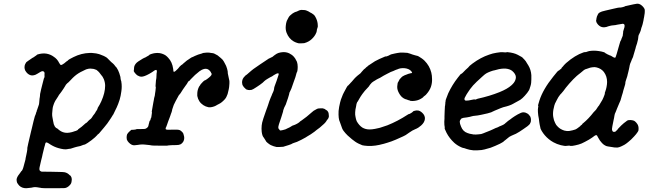

<svg xmlns="http://www.w3.org/2000/svg" viewBox="-20 -754 3442 1019"><path d="M456 -473Q460 -473 462 -473Q464 -473 468 -473Q494 -471 505 -467Q507 -466 511 -465Q520 -462 531 -457Q535 -455 539.5 -452.5Q544 -450 547.5 -447.5Q551 -445 550.5 -444.5Q550 -444 554 -441Q558 -438 558 -437Q564 -430 570 -425Q573 -423 579.5 -417Q586 -411 589 -406.5Q592 -402 594 -400Q598 -397 600 -393Q607 -383 613 -366Q618 -352 619 -346Q620 -333 622 -327Q624 -324 624 -319Q626 -309 626 -294Q626 -282 624 -269Q621 -245 615 -225Q607 -200 599 -183Q597 -178 594 -173Q584 -151 581 -146Q580 -146 576.5 -139.5Q573 -133 570 -129Q567 -125 564 -120Q551 -99 532 -77Q527 -71 521 -64Q503 -41 499 -41Q499 -41 497 -38Q494 -35 484 -25Q466 -9 446 4Q431 14 426 14Q425 14 422 15Q408 22 388 25Q383 26 377 28Q361 33 355 35Q349 36 343 36.5Q337 37 335 38Q330 39 318 38Q303 36 290 32Q268 26 246 12Q242 9 238.5 7Q235 5 232.5 4Q230 3 229 2Q224 1 222 4Q220 8 218 18Q217 22 215 28Q209 55 206 65Q205 73 203.5 77Q202 81 201 87Q200 93 198 99Q193 118 190 134Q188 144 190 149Q193 155 201 157Q203 157 249 157.5Q295 158 295 158.5Q295 159 311 159Q316 159 322 160Q338 163 349 175Q354 179 353 178H354Q358 184 360 190L361 199L360 208Q359 220 351 228Q345 235 338 239Q331 244 320 244.5Q309 245 258 245Q205 245 201.5 244Q198 243 196.5 243Q195 243 190 242Q174 239 165 239Q160 239 156.5 240Q153 241 147 242Q134 243 129 244Q126 245 119 245Q96 245 82 231Q75 223 71 216Q68 208 68 199Q69 186 83 169Q90 160 93 155Q93 153 94 154L97 151L98 149Q99 146 100 145Q102 142 102 140Q102 139 103 137Q104 135 105.5 128.5Q107 122 108 119Q109 115 115 93Q116 88 116 85.5Q116 83 119.5 69Q123 55 123 52Q124 41 125 38V31Q125 30 130 7Q139 -30 145 -57Q147 -64 149 -73Q156 -101 158 -111Q164 -135 165 -137Q167 -140 170 -149Q171 -156 172 -157Q175 -160 175 -167Q176 -167 177 -171Q180 -182 184 -191.5Q188 -201 188 -209Q189 -222 190 -231Q191 -234 191 -236.5Q191 -239 192 -243.5Q193 -248 192.5 -250.5Q192 -253 195 -265Q198 -277 198 -279Q198 -281 200 -287Q201 -293 204 -303Q212 -337 213 -338Q215 -339 216 -345.5Q217 -352 216 -354Q216 -354 216 -357Q217 -364 216 -369Q213 -377 204 -376Q199 -376 179 -363Q168 -356 161 -355Q149 -352 139 -356Q127 -361 119 -372Q113 -379 111 -388Q110 -391 110 -397Q110 -403 111 -406Q112 -411 116 -418Q120 -425 121 -425Q122 -425 126.5 -429Q131 -433 132 -433Q133 -433 138 -437Q153 -448 160 -451Q163 -453 164.5 -454.5Q166 -456 170.5 -458.5Q175 -461 175 -462Q176 -465 191 -468Q210 -472 228 -469Q249 -465 265 -453Q284 -441 294 -420Q298 -413 300 -411Q302 -409 305 -409Q310 -410 321 -418Q336 -431 338 -431Q339 -432 340 -433Q345 -439 370 -451Q412 -472 456 -473ZM470 -389Q458 -391 449 -389Q435 -386 429 -382Q426 -380 421 -378Q394 -366 374 -348Q370 -344 365 -339.5Q360 -335 355 -329Q341 -314 337 -312Q329 -305 325 -296Q324 -293 317.5 -284Q311 -275 305.5 -266.5Q300 -258 296.5 -254.5Q293 -251 291.5 -247.5Q290 -244 287.5 -240.5Q285 -237 283.5 -234.5Q282 -232 280 -229Q269 -214 263 -194Q261 -189 260.5 -185.5Q260 -182 259 -176Q255 -147 258 -133Q259 -129 260 -122Q261 -115 262 -111Q263 -107 264 -102Q264 -96 269 -87Q270 -83 274 -79Q280 -72 281 -74Q281 -74 284 -72Q295 -62 304 -57Q324 -46 348 -50Q362 -52 375 -57L377 -58L382 -59Q394 -63 395 -68Q396 -69 398 -70Q412 -79 430 -96Q435 -101 436 -101Q439 -101 445 -108Q448 -112 449 -112.5Q450 -113 453 -116Q456 -119 456 -119Q457 -119 461 -122.5Q465 -126 466 -128Q468 -131 470 -134L472 -137L473 -139Q483 -151 487 -158L489 -161L487 -159L485 -157L487 -160Q488 -162 489 -162Q489 -162 493 -168Q498 -176 498 -178Q498 -178 497.5 -178Q497 -178 499 -182Q510 -199 518 -217Q538 -262 538 -299Q538 -316 531 -334Q526 -347 514 -360Q508 -367 508 -368Q508 -369 501.5 -375Q495 -381 492 -383Q487 -385 478 -388Q476 -388 470 -389Z M1108 -472Q1115 -472 1135 -460Q1141 -456 1152 -446Q1163 -437 1167 -429Q1169 -425 1172 -420Q1182 -403 1185 -390Q1186 -385 1187 -382Q1189 -376 1189 -365Q1190 -360 1192 -350.5Q1194 -341 1195 -336Q1196 -331 1197 -327Q1198 -323 1197.5 -310Q1197 -297 1196 -291.5Q1195 -286 1194 -280Q1192 -269 1188 -255Q1182 -237 1173 -227Q1164 -217 1156 -211Q1150 -206 1142.5 -202.5Q1135 -199 1132 -197Q1119 -188 1100 -185Q1092 -184 1086 -185Q1071 -188 1059 -196Q1033 -213 1027 -245Q1027 -249 1027 -256Q1027 -274 1035 -291Q1039 -299 1041 -300L1045 -307L1059 -322L1062 -324L1067 -328H1069Q1077 -332 1090 -343Q1106 -356 1103 -364L1102 -366L1101 -364V-366Q1100 -368 1099 -371Q1091 -384 1079 -388Q1072 -390 1063 -388Q1053 -386 1039 -376Q1015 -358 992 -333Q986 -326 985 -325Q984 -324 984 -324Q984 -324 983 -324Q980 -324 976 -316Q974 -312 972 -309Q970 -306 964 -298Q950 -279 938 -259Q936 -256 933 -253Q928 -248 924 -239Q921 -233 919 -230Q917 -227 912 -217Q900 -195 897 -182Q895 -177 894 -173Q893 -169 893 -167Q892 -161 887 -149Q885 -144 884 -140Q883 -136 880 -129Q877 -122 875 -116Q873 -110 871.5 -106.5Q870 -103 866.5 -92Q863 -81 862 -80Q859 -77 859 -70Q859 -67 865 -66Q869 -65 879 -65.5Q889 -66 906.5 -66Q924 -66 928 -65Q937 -63 938 -61Q939 -60 942 -58Q949 -53 953 -45Q955 -40 957 -30Q960 -15 952 -1Q946 8 938 12Q930 16 915 16Q905 16 890 16.5Q875 17 871 18L868 19H828Q789 19 786 18Q783 17 774 16Q765 15 764.5 15Q764 15 755 14Q732 11 712 15Q709 16 703 16Q697 16 693 17Q679 18 664 3Q656 -5 653 -14Q652 -18 652 -25Q652 -34 655 -42Q660 -50 668 -57Q678 -67 680 -65Q681 -65 684.5 -65Q688 -65 694 -66Q703 -67 703 -68Q703 -69 711 -69Q747 -69 750 -70Q762 -74 767 -84Q768 -87 769 -93Q772 -104 774 -112Q775 -113 775 -113Q777 -113 779 -120Q779 -123 779.5 -123.5Q780 -124 781 -127Q782 -130 783 -131Q784 -134 785 -146Q785 -149 786 -153Q787 -160 786 -159Q785 -159 786 -165Q792 -197 794 -211Q795 -214 796 -221Q797 -228 798 -233L800 -241Q801 -240 803 -258Q805 -267 805 -271Q805 -275 806 -281Q808 -292 806 -294Q805 -295 806 -305Q807 -315 807.5 -324Q808 -333 809 -333Q810 -336 811 -363Q811 -367 811.5 -367.5Q812 -368 812.5 -371.5Q813 -375 812 -377Q811 -380 812 -381Q812 -381 811 -382Q810 -383 809 -383Q803 -383 797 -378Q794 -376 791.5 -374Q789 -372 783 -368.5Q777 -365 772 -362Q745 -347 731 -347Q720 -347 709 -354Q702 -359 695 -368Q688 -378 690 -379Q691 -380 691 -387.5Q691 -395 692 -399Q696 -416 714 -428Q741 -446 751 -449L763 -456L765 -457Q772 -461 772 -462Q772 -464 783 -467.5Q794 -471 802 -472Q814 -474 828 -472Q845 -469 859 -460Q867 -454 873 -447Q894 -425 899 -389Q900 -378 900.5 -375.5Q901 -373 904 -373Q909 -373 925 -390Q929 -396 933.5 -400.5Q938 -405 941 -407.5Q944 -410 944 -410Q944 -408 953 -417Q969 -431 972 -433Q974 -434 977.5 -436.5Q981 -439 983.5 -440.5Q986 -442 987 -443Q996 -450 1006 -453Q1007 -453 1014 -457Q1031 -465 1051 -470Q1056 -472 1057 -472.5Q1058 -473 1059.5 -473Q1061 -473 1063.5 -473.5Q1066 -474 1069 -474Q1072 -474 1072.5 -474.5Q1073 -475 1080.5 -475Q1088 -475 1091.5 -474.5Q1095 -474 1100 -473Q1105 -472 1108 -472Z M1478 -477Q1498 -479 1515 -471Q1523 -467 1530 -462Q1541 -453 1547 -443Q1552 -435 1556 -426Q1560 -414 1560 -399Q1560 -387 1558 -376Q1556 -370 1554 -367Q1552 -362 1551 -356Q1551 -352 1538 -317Q1524 -275 1521 -272Q1515 -263 1514 -252Q1513 -246 1508 -232Q1507 -229 1505.5 -225Q1504 -221 1503 -217.5Q1502 -214 1501 -212Q1498 -203 1497 -200Q1495 -195 1492 -190Q1490 -187 1488.5 -183Q1487 -179 1486 -176Q1483 -170 1482 -161Q1481 -156 1473 -132Q1456 -85 1457 -77Q1457 -71 1462 -67Q1465 -64 1465 -63Q1467 -60 1478 -63Q1482 -64 1486 -65Q1498 -68 1500 -70Q1501 -71 1506 -73Q1518 -78 1522 -81Q1531 -88 1543 -91Q1549 -93 1561 -100Q1572 -107 1572 -109Q1573 -109 1581 -115Q1606 -132 1636 -159Q1647 -168 1647 -168Q1648 -167 1655 -172Q1657 -173 1657 -173Q1657 -173 1660.5 -175Q1664 -177 1664.5 -177Q1665 -177 1667 -177.5Q1669 -178 1671 -178.5Q1673 -179 1682 -179Q1691 -179 1693 -179Q1704 -177 1711 -170Q1714 -168 1715 -168Q1717 -167 1722 -159Q1725 -152 1725 -143Q1726 -137 1725 -133Q1723 -125 1719 -121Q1716 -118 1714.5 -115.5Q1713 -113 1712 -111Q1706 -102 1699 -96Q1696 -94 1691 -89Q1679 -77 1660 -64Q1653 -58 1649 -55Q1629 -40 1609 -29Q1604 -26 1603 -25Q1600 -23 1579 -12Q1552 2 1541 4Q1537 5 1533 7Q1528 11 1512 16Q1494 22 1483 25Q1477 26 1464.5 26Q1452 26 1447 26Q1432 23 1417 16Q1411 13 1401 5Q1391 -3 1391 -6Q1391 -7 1385.5 -15Q1380 -23 1379 -25Q1372 -32 1369 -54Q1368 -62 1368 -71Q1368 -89 1371.5 -104Q1375 -119 1390 -161Q1397 -182 1397.5 -182Q1398 -182 1399 -183L1398 -184Q1399 -185 1400.5 -190Q1402 -195 1403.5 -199Q1405 -203 1409 -216Q1412 -224 1414 -229Q1416 -234 1417 -236.5Q1418 -239 1418.5 -240Q1419 -241 1419 -241L1422 -248Q1423 -252 1425 -256Q1435 -275 1435 -287Q1435 -290 1439.5 -302Q1444 -314 1444.5 -315.5Q1445 -317 1448 -325Q1456 -348 1458.5 -357Q1461 -366 1454 -365Q1449 -365 1433 -355Q1421 -346 1418 -346Q1417 -346 1412.5 -343Q1408 -340 1400.5 -336Q1393 -332 1391 -330Q1385 -326 1374 -315Q1370 -311 1359.5 -304Q1349 -297 1345.5 -294.5Q1342 -292 1337 -289Q1324 -280 1315 -277Q1311 -276 1303.5 -276Q1296 -276 1292 -278Q1284 -280 1284 -282Q1283 -283 1280 -286Q1272 -293 1272 -295Q1272 -295 1270 -298Q1266 -303 1266 -307Q1264 -317 1265 -322Q1266 -330 1269 -336Q1273 -344 1281 -351L1282 -352Q1280 -351 1285 -355L1287 -356Q1293 -360 1295 -362.5Q1297 -365 1300 -367Q1303 -369 1303 -369.5Q1303 -370 1307 -373Q1314 -378 1314 -379Q1313 -380 1360 -412Q1407 -444 1408 -444Q1409 -445 1410 -445Q1410 -443 1417 -448Q1419 -450 1420 -449.5Q1421 -449 1427 -453Q1433 -457 1433 -458Q1433 -458 1437 -461Q1444 -465 1445 -466.5Q1446 -468 1458 -473Q1468 -476 1478 -477ZM1587 -701Q1600 -701 1604 -699Q1606 -698 1609 -697Q1612 -696 1617 -693.5Q1622 -691 1626 -688Q1635 -684 1641 -679Q1644 -676 1645 -676Q1649 -673 1653 -666Q1664 -647 1666 -628Q1668 -612 1665 -607Q1664 -604 1662 -597L1661 -589L1660 -585V-584Q1655 -571 1649 -563Q1636 -545 1619 -535Q1609 -529 1595 -525Q1590 -524 1578 -524H1566L1558 -526Q1548 -529 1539 -534Q1513 -549 1501 -580Q1494 -598 1497 -620Q1498 -631 1502 -643Q1505 -648 1508.5 -655.5Q1512 -663 1516 -668Q1520 -673 1521 -673Q1522 -673 1526 -677Q1530 -681 1530.5 -681Q1531 -681 1534.5 -683.5Q1538 -686 1538.5 -686Q1539 -686 1541.5 -687.5Q1544 -689 1544 -689Q1544 -689 1546.5 -690Q1549 -691 1549 -691H1550Q1552 -692 1553 -692Q1557 -693 1560 -695Q1561 -696 1563 -696.5Q1565 -697 1565 -697.5Q1565 -698 1567.5 -698.5Q1570 -699 1570 -699.5Q1570 -700 1574 -700.5Q1578 -701 1579 -701.5Q1580 -702 1587 -701Z M2105 -475Q2109 -475 2118 -475Q2127 -475 2133 -474Q2145 -474 2147 -472Q2149 -471 2154 -470Q2158 -469 2158.5 -468.5Q2159 -468 2168 -465Q2177 -462 2178 -462Q2179 -462 2185 -460Q2191 -458 2193 -458Q2196 -458 2203 -454Q2210 -450 2218.5 -444Q2227 -438 2233 -432Q2260 -405 2269 -369Q2273 -353 2273 -335Q2274 -314 2267 -293Q2260 -273 2243 -254Q2239 -249 2235 -246.5Q2231 -244 2229 -242Q2226 -237 2219 -233Q2204 -223 2188 -220Q2178 -218 2169 -218Q2157 -218 2155 -220Q2154 -221 2154 -221Q2150 -221 2138 -226Q2134 -227 2131 -228Q2124 -230 2113 -239Q2101 -251 2093.5 -268Q2086 -285 2089 -302Q2090 -316 2093 -318Q2094 -319 2097.5 -326.5Q2101 -334 2101.5 -334Q2102 -334 2106 -338.5Q2110 -343 2110.5 -343.5Q2111 -344 2114.5 -347Q2118 -350 2118.5 -350Q2119 -350 2121 -351Q2127 -355 2137 -358Q2143 -360 2147 -362Q2152 -364 2155 -364Q2156 -364 2156 -364.5Q2156 -365 2158 -365Q2165 -365 2167 -368Q2168 -369 2163.5 -375Q2159 -381 2150 -386Q2139 -391 2128 -392Q2105 -394 2089 -386Q2086 -385 2083 -384Q2080 -383 2078 -382Q2073 -379 2067 -377Q2052 -372 2044 -367Q2042 -366 2036 -363Q2016 -353 1997 -341Q1991 -338 1986.5 -336Q1982 -334 1978 -331.5Q1974 -329 1971 -327Q1960 -321 1953 -315Q1942 -303 1940 -299Q1939 -296 1932 -289Q1915 -272 1903 -255Q1893 -241 1887 -230Q1881 -218 1879 -216Q1875 -213 1872 -202Q1871 -199 1870.5 -193Q1870 -187 1869 -185Q1866 -175 1865 -158Q1864 -145 1867 -133Q1869 -121 1873 -111Q1879 -100 1887 -91Q1894 -83 1903 -77Q1920 -67 1941 -67Q1954 -67 1970 -70Q1982 -72 1993 -75Q1997 -76 2000 -77Q2016 -82 2036 -89Q2091 -111 2143 -145Q2151 -150 2151 -149Q2152 -148 2158 -152Q2160 -153 2161 -153.5Q2162 -154 2162.5 -154.5Q2163 -155 2167 -157.5Q2171 -160 2171 -161Q2171 -162 2174 -164Q2182 -167 2192 -168Q2198 -168 2202 -167Q2215 -163 2226 -150Q2231 -144 2233 -138Q2236 -130 2235 -122Q2233 -104 2215 -88Q2198 -74 2192 -72Q2190 -71 2183 -68Q2176 -65 2168.5 -61Q2161 -57 2151.5 -50Q2142 -43 2140 -42Q2136 -38 2119 -30Q2094 -18 2081 -13Q2076 -11 2071 -9Q2063 -5 2037.5 3Q2012 11 2005 12Q2001 13 1993 15Q1951 24 1915 19Q1900 17 1898 15Q1898 14 1894 13Q1873 5 1856 -9Q1853 -12 1848 -15Q1839 -22 1825 -35Q1811 -49 1807 -55Q1805 -58 1803 -60Q1796 -69 1789 -92Q1785 -103 1784 -106Q1775 -123 1777 -165Q1779 -186 1785 -210Q1789 -227 1795 -240Q1799 -252 1805 -263Q1824 -300 1827 -300Q1829 -300 1833 -306Q1835 -308 1835.5 -308Q1836 -308 1838 -311Q1840 -314 1840.5 -314Q1841 -314 1844.5 -318Q1848 -322 1849 -323Q1850 -324 1855.5 -330.5Q1861 -337 1862 -338Q1863 -339 1869 -345Q1875 -351 1878 -353Q1886 -359 1892 -364Q1892 -364 1894 -366Q1896 -368 1897 -369.5Q1898 -371 1898 -371Q1898 -371 1907 -381Q1911 -385 1911 -385.5Q1911 -386 1914 -388Q1920 -392 1919 -392L1924 -397Q1930 -401 1932 -403L1933 -404H1932L1970 -429Q1994 -442 2017 -451Q2026 -455 2026 -455Q2026 -454 2028 -454Q2034 -455 2040 -458Q2041 -459 2043 -459Q2048 -461 2050 -463Q2051 -465 2075 -470Q2088 -473 2105 -475Z M2637 -477H2651Q2651 -476 2662 -476Q2669 -476 2669.5 -477Q2670 -478 2675 -477Q2707 -474 2728 -463Q2754 -450 2756 -445Q2757 -443 2762 -439Q2771 -430 2777 -418Q2781 -412 2784 -407Q2798 -384 2800 -355Q2800 -347 2800 -332.5Q2800 -318 2799 -314Q2798 -305 2795 -296Q2793 -291 2792 -287Q2790 -276 2778 -261Q2751 -227 2732 -219Q2728 -217 2722 -213.5Q2716 -210 2711 -207.5Q2706 -205 2703 -203Q2686 -193 2651 -185Q2641 -182 2636 -179.5Q2631 -177 2620.5 -173Q2610 -169 2606 -167Q2602 -165 2598.5 -163.5Q2595 -162 2593 -161Q2591 -160 2587 -158Q2574 -153 2535 -145Q2511 -140 2504 -140Q2490 -139 2481 -136Q2476 -134 2458 -131Q2445 -130 2439 -128.5Q2433 -127 2430 -125.5Q2427 -124 2425 -120Q2420 -114 2420 -108Q2420 -98 2427 -82Q2437 -56 2461 -48Q2474 -43 2485 -42Q2490 -41 2492.5 -40.5Q2495 -40 2505 -40Q2515 -40 2519.5 -41Q2524 -42 2528 -42Q2532 -42 2533 -42.5Q2534 -43 2538 -44Q2548 -47 2549 -48Q2550 -49 2553.5 -50Q2557 -51 2567.5 -55.5Q2578 -60 2582.5 -61.5Q2587 -63 2592.5 -66Q2598 -69 2599 -69Q2600 -69 2603.5 -71Q2607 -73 2607 -73Q2607 -73 2615 -76Q2623 -79 2623 -79Q2623 -79 2627.5 -81.5Q2632 -84 2632.5 -84Q2633 -84 2635.5 -85Q2638 -86 2639 -86.5Q2640 -87 2642.5 -88Q2645 -89 2647 -90Q2654 -93 2660 -98Q2661 -100 2663.5 -101.5Q2666 -103 2667.5 -104.5Q2669 -106 2672 -108.5Q2675 -111 2677.5 -113Q2680 -115 2682.5 -116.5Q2685 -118 2687.5 -120Q2690 -122 2691.5 -123Q2693 -124 2698 -128Q2712 -138 2728 -147Q2747 -158 2758 -158Q2768 -158 2776 -153Q2781 -151 2786 -146Q2791 -141 2794 -136Q2798 -128 2798 -118Q2798 -112 2797 -107Q2795 -101 2792 -96Q2783 -85 2758 -69Q2750 -64 2737 -55Q2721 -45 2718 -44Q2716 -44 2707.5 -39.5Q2699 -35 2693 -33Q2682 -28 2676 -22Q2671 -18 2660 -9Q2655 -6 2653 -3Q2650 0 2633 9Q2608 21 2584 30Q2568 35 2559 37Q2555 38 2552 39Q2540 43 2511 44Q2492 45 2473 41L2458 37L2443 32Q2438 32 2429 28Q2408 19 2391 4Q2365 -20 2350 -49Q2338 -73 2340 -75Q2341 -75 2340 -81Q2339 -87 2338.5 -91Q2338 -95 2338 -108Q2338 -121 2339 -125Q2339 -129 2339 -136Q2339 -146 2340 -165Q2341 -174 2341 -182.5Q2341 -191 2342 -192Q2342 -195 2343 -201Q2343 -203 2343.5 -206Q2344 -209 2343.5 -209Q2343 -209 2344 -213Q2346 -220 2345 -220Q2344 -220 2349 -233Q2354 -247 2359 -259Q2380 -304 2410 -342Q2426 -363 2427.5 -362Q2429 -361 2437 -369Q2451 -384 2464 -395Q2473 -404 2473 -405Q2473 -406 2488 -417Q2531 -449 2576 -464Q2595 -471 2615 -474Q2624 -476 2637 -477ZM2663 -390Q2657 -390 2653 -390Q2643 -390 2628 -387Q2621 -386 2605 -381Q2599 -379 2596 -379Q2591 -378 2584 -375Q2579 -373 2574 -371Q2569 -369 2566.5 -367.5Q2564 -366 2560 -364Q2553 -360 2538 -346Q2531 -339 2525 -334Q2509 -320 2498 -308Q2494 -304 2491 -301Q2473 -280 2462 -262Q2458 -255 2455 -251Q2449 -241 2446 -234Q2443 -224 2449 -221Q2450 -220 2455.5 -220Q2461 -220 2468 -221Q2483 -224 2493 -226Q2499 -227 2500 -226Q2501 -225 2505 -226Q2509 -227 2510 -228Q2511 -229 2515 -230Q2579 -244 2631 -265Q2673 -282 2694 -301Q2710 -315 2715 -329Q2718 -337 2718 -345Q2717 -362 2698 -378Q2685 -388 2663 -390Z M3359 -734Q3366 -735 3372 -733Q3379 -731 3387 -724Q3400 -712 3402 -702Q3402 -697 3402 -691Q3402 -684 3400 -674Q3399 -668 3398.5 -664Q3398 -660 3397 -657Q3396 -654 3396 -651.5Q3396 -649 3395 -645Q3390 -621 3387 -614Q3386 -613 3384 -606Q3380 -588 3377 -583Q3375 -580 3373.5 -575.5Q3372 -571 3370 -569Q3368 -564 3367 -551Q3367 -547 3366 -544Q3361 -521 3355 -506Q3354 -503 3353 -497.5Q3352 -492 3349 -484Q3344 -468 3341 -457Q3340 -451 3337.5 -447Q3335 -443 3333.5 -438.5Q3332 -434 3330 -429Q3323 -414 3322 -407Q3321 -400 3320 -396Q3319 -392 3318 -386.5Q3317 -381 3314.5 -371.5Q3312 -362 3311 -358Q3310 -351 3307 -343Q3305 -338 3304 -334Q3303 -330 3301 -324.5Q3299 -319 3299 -315Q3299 -309 3297 -303Q3295 -299 3294 -293Q3292 -285 3288 -273Q3287 -268 3285.5 -262.5Q3284 -257 3280.5 -246.5Q3277 -236 3275.5 -229Q3274 -222 3271 -216Q3268 -210 3267 -207Q3264 -198 3254 -176Q3253 -172 3250 -165.5Q3247 -159 3246 -156Q3243 -152 3241 -140Q3240 -131 3239 -128Q3238 -125 3237 -119Q3236 -114 3234 -104Q3229 -81 3228 -70Q3228 -63 3230 -60Q3232 -54 3239 -54Q3248 -54 3248 -58Q3248 -59 3252 -61Q3258 -65 3258 -68Q3258 -69 3262 -72.5Q3266 -76 3277 -88Q3293 -103 3301 -108Q3308 -114 3313 -116Q3316 -117 3325 -117Q3344 -116 3351 -109Q3358 -103 3363 -95Q3370 -84 3369 -68Q3368 -62 3368 -60Q3366 -55 3356 -42Q3348 -32 3330 -14Q3320 -5 3314.5 -0.5Q3309 4 3305 7Q3296 14 3287 18Q3276 24 3266.5 27Q3257 30 3251 29Q3246 29 3240 28.5Q3234 28 3231 27Q3228 26 3221.5 25.5Q3215 25 3208.5 23.5Q3202 22 3201 22Q3198 22 3188 16Q3181 12 3174 4Q3164 -6 3155 -23Q3150 -33 3149 -34Q3147 -37 3143 -37Q3138 -36 3123 -24Q3115 -19 3106 -13Q3091 -4 3084 -1Q3066 9 3051 13Q3010 24 3004 19Q3003 19 2997 19Q2991 19 2988 20Q2978 22 2956.5 16.5Q2935 11 2917 1Q2904 -6 2892 -16Q2870 -34 2855 -59Q2847 -73 2848 -75Q2848 -76 2847 -80.5Q2846 -85 2845.5 -87Q2845 -89 2844.5 -91Q2844 -93 2844 -94.5Q2844 -96 2843.5 -97Q2843 -98 2843 -100Q2843 -102 2842.5 -103Q2842 -104 2841.5 -110.5Q2841 -117 2840 -123Q2836 -141 2835 -159Q2834 -176 2836 -184Q2837 -186 2837 -189Q2837 -192 2836 -192Q2834 -193 2843 -221Q2862 -280 2916 -347Q2942 -380 2944 -379Q2946 -378 2951 -384Q2954 -387 2954.5 -386.5Q2955 -386 2958 -389Q2961 -392 2960.5 -393Q2960 -394 2965 -398.5Q2970 -403 2971 -405L2972 -406H2971L2984 -419Q3032 -461 3077 -476Q3084 -478 3087 -477.5Q3090 -477 3094 -479L3100 -481L3107 -483Q3132 -487 3158 -483Q3173 -481 3185 -477Q3189 -475 3190.5 -474.5Q3192 -474 3192 -473Q3192 -472 3196.5 -470Q3201 -468 3202 -467Q3204 -465 3206 -465Q3207 -465 3212 -462L3219 -459H3221Q3223 -457 3229 -454Q3244 -444 3247 -450Q3249 -454 3253 -468Q3261 -495 3265 -510Q3267 -516 3270 -527Q3273 -538 3275 -539Q3276 -541 3278 -546Q3279 -551 3281 -554Q3286 -565 3286 -570Q3285 -572 3286 -574Q3288 -581 3287 -582Q3286 -582 3288.5 -591Q3291 -600 3292 -602.5Q3293 -605 3294 -609Q3296 -618 3294 -623Q3292 -627 3286 -628Q3283 -628 3256 -623Q3244 -620 3238 -620Q3225 -619 3218 -617Q3215 -616 3207 -614L3199 -611H3198Q3196 -610 3193 -610Q3186 -608 3176 -610Q3169 -611 3161 -617Q3153 -623 3149 -630Q3145 -635 3144 -642Q3143 -646 3144 -646Q3145 -647 3145 -653Q3147 -667 3152 -675Q3154 -678 3154 -679Q3154 -682 3163 -688Q3171 -693 3194 -698Q3209 -702 3237 -708Q3266 -715 3269 -714Q3272 -713 3284 -716Q3296 -719 3296 -720Q3296 -721 3297 -721Q3298 -721 3306 -723Q3349 -733 3359 -734ZM3147 -396Q3138 -399 3124 -397Q3113 -396 3101 -391Q3096 -389 3092 -388Q3086 -387 3079 -382Q3073 -378 3073 -377Q3073 -376 3061 -367Q3053 -361 3049.5 -358Q3046 -355 3041 -351Q3023 -335 3001 -310Q2981 -287 2970 -271Q2960 -258 2959 -258Q2959 -258 2957.5 -256.5Q2956 -255 2954.5 -253.5Q2953 -252 2951 -249Q2944 -241 2935 -223Q2932 -217 2931 -215Q2925 -205 2922 -194Q2915 -170 2915 -149Q2915 -138 2917 -130Q2919 -116 2926 -102Q2931 -90 2940 -82Q2953 -68 2975 -61Q2990 -57 3002 -59Q3020 -62 3034 -67Q3041 -70 3043 -72Q3043 -73 3044 -73.5Q3045 -74 3046 -74Q3047 -75 3052 -79Q3054 -80 3055.5 -81.5Q3057 -83 3059 -84L3062 -88L3065 -90Q3071 -94 3070 -95Q3069 -96 3076 -101Q3104 -124 3131 -159L3137 -165Q3137 -165 3138 -166Q3141 -167 3154 -188L3159 -194L3177 -224Q3182 -234 3183 -237Q3184 -241 3188 -250Q3191 -258 3190 -259Q3189 -260 3192 -267Q3197 -281 3199 -292Q3202 -307 3202 -319Q3202 -349 3185 -372Q3171 -390 3147 -396Z"/></svg>

Font: TT2020 Style E
Style: Italic
Weight: 400
Italic angle: -15°
Version: Version 0.2.000